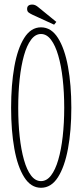

<svg xmlns="http://www.w3.org/2000/svg" viewBox="-20 -834 371 864"><path d="M164.5 11Q119 11 89 -36.5Q59 -84 44.5 -165.2Q30 -246.5 30 -349Q30 -452 44.5 -533.8Q59 -615.5 89 -663.2Q119 -711 164.5 -711Q210.5 -711 240.8 -663.2Q271 -615.5 286 -533.8Q301 -452 301 -349Q301 -246.5 286 -165.2Q271 -84 240.8 -36.5Q210.5 11 164.5 11ZM164.5 -19Q190 -19 209.5 -44.2Q229 -69.5 242.2 -114.8Q255.5 -160 262.2 -220Q269 -280 269 -349Q269 -418 262.2 -478.2Q255.5 -538.5 242.2 -584Q229 -629.5 209.5 -655.2Q190 -681 164.5 -681Q139 -681 119.8 -655.2Q100.5 -629.5 87.8 -584Q75 -538.5 68.5 -478.2Q62 -418 62 -349Q62 -280 68.5 -220Q75 -160 87.8 -114.8Q100.5 -69.5 119.8 -44.2Q139 -19 164.5 -19ZM223.5 -723 126.5 -767.5Q115 -773 108.5 -778Q102 -783 102 -794Q102 -804 108.2 -808.8Q114.5 -813.5 124 -813.5Q133 -813.5 139.5 -810.2Q146 -807 152.5 -801.5L233.5 -735.5Z"/></svg>

Font: Imbue Thin
Style: Regular
Weight: 100
Designer: Tyler Finck
Foundry: Etcetera Type Company
Version: Version 1.102